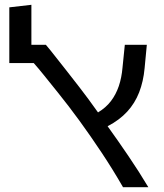

<svg xmlns="http://www.w3.org/2000/svg" viewBox="-20 -780 683 800"><path d="M492.6 0Q449.2 -75.4 402.9 -144.9Q356.6 -214.5 311 -277.1Q265.4 -339.6 221.9 -393.5Q187 -436.8 163.6 -466Q140.2 -495.2 120.6 -517.2H18.8V-749.4L110.8 -760V-593.4H171.1Q189.9 -571.2 210.9 -544.2Q232 -517.2 257.1 -485.6Q282.2 -453.9 311.4 -415.9Q329.1 -392.8 348.6 -366.7Q368.1 -340.6 388.4 -311.6Q421.5 -331.5 442.4 -359Q463.2 -386.5 475.1 -421.4Q486.9 -456.4 490.5 -498.8L500.1 -593.4H591.8L582.5 -495.8Q577.5 -440.8 559.8 -395.2Q542 -349.6 509.8 -314.6Q477.5 -279.5 428.4 -254Q471.8 -193.8 515.3 -129.6Q558.9 -65.5 598.1 0Z"/></svg>

Font: Noto Sans Hebrew Light
Style: Regular
Weight: 100
Version: Version 3.000